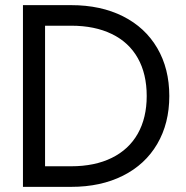

<svg xmlns="http://www.w3.org/2000/svg" viewBox="-20 -727 725 747"><path d="M69.3 -707H155.3V0H69.3ZM153.3 -80.1H256.8Q348.6 -80.1 415 -112.8Q481.4 -145.5 516.1 -207Q550.8 -268.6 550.8 -353.5Q550.8 -439.5 516.1 -501Q481.4 -562.5 415 -594.7Q348.6 -627 256.8 -627H153.3V-707H256.8Q372.1 -707 458.5 -663.6Q544.9 -620.1 591.8 -540Q638.7 -460 638.7 -353.5Q638.7 -247.1 591.8 -167Q544.9 -86.9 458.5 -43.5Q372.1 0 256.8 0H153.3Z"/></svg>

Font: Wanted Sans Std Variable
Style: Regular
Weight: 400
Designer: Original Design by Kil Hyung-jin and Kang Hanbin, Wanted Lab, Inc;
Foundry: Wanted Lab, Inc.
Version: Version 1.003;Glyphs 3.2 (3227)